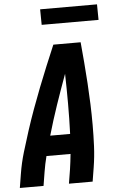

<svg xmlns="http://www.w3.org/2000/svg" viewBox="-61 -968 622 1009"><g transform="rotate(-5 250.0 -463.0)"><path d="M2 0 14 -74Q23 -130 39.5 -185.5Q56 -241 74 -296.5Q92 -352 112 -407Q132 -462 153.5 -517Q175 -572 197.5 -626.5Q220 -681 243 -735H387Q392 -681 396.5 -626.5Q401 -572 404.5 -517Q408 -462 410 -407Q412 -352 412 -296.5Q412 -241 409.5 -185.5Q407 -130 398 -74L386 0H261L273 -74Q276 -94 278.5 -114.5Q281 -135 283 -155H156Q151 -135 146.5 -114.5Q142 -94 139 -74L127 0ZM290 -260Q293 -340 293 -419Q293 -498 291 -577Q262 -498 235 -419Q208 -340 185 -260ZM191 -844 190 -926H490L491 -844Z"/></g></svg>

Font: Iosevka Term Curly XBd Obl
Style: Regular
Weight: 800
Italic angle: -9°
Designer: Belleve Invis
Foundry: Belleve Invis
Version: Version 32.3.0